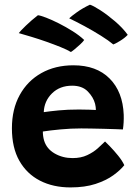

<svg xmlns="http://www.w3.org/2000/svg" viewBox="-20 -818 596 838"><path d="M522.5 -97Q505.5 -75.5 474.5 -53Q443.5 -30.5 397 -15.2Q350.5 0 287.5 0Q212 0 154.5 -29.5Q97 -59 64.5 -116.2Q32 -173.5 32 -258Q32 -341.5 66 -403.2Q100 -465 160.5 -499Q221 -533 300.5 -533Q401 -533 458.5 -475.2Q516 -417.5 520 -317Q521 -284 516.5 -253Q509.5 -253.5 486.2 -254.2Q463 -255 433.5 -255.8Q404 -256.5 377 -257Q350 -257.5 334.5 -257.5Q289 -257.5 244 -253.2Q199 -249 167 -244Q167 -223.5 172.5 -204.5Q183.5 -168.5 218.5 -148.2Q253.5 -128 296.5 -128Q333.5 -128 360.5 -140.8Q387.5 -153.5 406.5 -170.5Q425.5 -187.5 438.5 -200.5Q442.5 -197 459.8 -179.2Q477 -161.5 495.5 -138.8Q514 -116 522.5 -97ZM171 -328.5Q198 -332.5 236.2 -336.2Q274.5 -340 324.5 -340Q350.5 -340 370.2 -339.2Q390 -338.5 398.5 -338Q398.5 -350.5 395 -365Q387.5 -394 363 -419Q338.5 -444 295 -444Q241 -444 207 -410.5Q173 -377 171 -328.5ZM372.5 -797.5Q386.5 -793.5 417.2 -773.8Q448 -754 481.8 -725.2Q515.5 -696.5 537.5 -666Q524 -651.5 502.8 -638.8Q481.5 -626 474.5 -624Q455 -640.5 420.8 -662Q386.5 -683.5 349 -703.8Q311.5 -724 282 -738Q289 -745.5 314.8 -764Q340.5 -782.5 372.5 -797.5ZM145.5 -751.5Q156.5 -750.5 181.2 -741Q206 -731.5 236.8 -716Q267.5 -700.5 297.2 -681.8Q327 -663 347.5 -643.5Q342.5 -636 330.2 -624.5Q318 -613 306 -603.2Q294 -593.5 289.5 -591Q273 -601 244.5 -612.5Q216 -624 182.8 -635.8Q149.5 -647.5 117.5 -657.2Q85.5 -667 62 -673.5Q68 -682 92.8 -706Q117.5 -730 145.5 -751.5Z"/></svg>

Font: Grandstander SemiBold
Style: Regular
Weight: 600
Designer: Tyler Finck
Foundry: Etcetera Type Co
Version: Version 1.200; ttfautohint (v1.8.3)